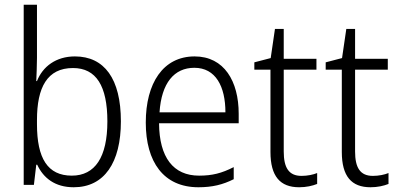

<svg xmlns="http://www.w3.org/2000/svg" viewBox="-20 -780 1680 810"><path d="M136 -536V-760H80V0H123L133 -85H137C163 -29 212 10 291 10C420 10 490 -94 490 -268C490 -448 420 -542 296 -542C216 -542 160 -499 136 -438H133C134 -464 136 -504 136 -536ZM288 -493C386 -493 433 -417 433 -268C433 -117 381 -39 283 -39C181 -39 136 -112 136 -256V-274C136 -411 179 -493 288 -493Z M801 -542C668 -542 595 -429 595 -263C595 -97 670 10 817 10C876 10 920 -1 966 -24V-75C915 -49 875 -39 820 -39C711 -39 652 -116 651 -260H987V-300C987 -437 926 -542 801 -542ZM800 -494C890 -494 931 -415 931 -306H653C661 -430 715 -494 800 -494Z M1252 -38C1198 -38 1177 -73 1177 -141V-486H1315V-532H1177V-658H1140L1122 -535L1053 -517V-486H1121V-139C1121 -36 1162 10 1242 10C1272 10 1298 4 1318 -4V-50C1301 -43 1277 -38 1252 -38Z M1553 -38C1499 -38 1478 -73 1478 -141V-486H1616V-532H1478V-658H1441L1423 -535L1354 -517V-486H1422V-139C1422 -36 1463 10 1543 10C1573 10 1599 4 1619 -4V-50C1602 -43 1578 -38 1553 -38Z"/></svg>

Font: Noto Sans Ethiopic SemiCondensed Light
Style: Regular
Weight: 300
Width: 4
Designer: Monotype Design Team
Foundry: Monotype Imaging Inc.
Version: Version 2.102